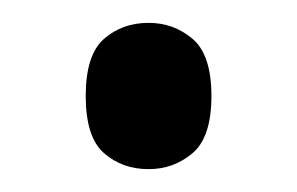

<svg xmlns="http://www.w3.org/2000/svg" viewBox="-20 -141 260 168"><path d="M110 7Q87 7 71 -7Q55 -21 55 -57Q55 -93 71 -107Q87 -121 110 -121Q132 -121 148.5 -107Q165 -93 165 -57Q165 -21 148.5 -7Q132 7 110 7Z"/></svg>

Font: Noto Serif Condensed
Style: Regular
Weight: 400
Width: 3
Designer: Monotype Design Team
Foundry: Monotype Imaging Inc.
Version: Version 2.015